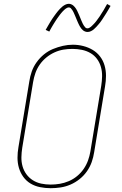

<svg xmlns="http://www.w3.org/2000/svg" viewBox="-20 -981 640 1009"><path d="M246 8Q218 8 190.5 2.5Q163 -3 140.5 -16.5Q118 -30 102.5 -51.5Q87 -73 79.5 -98.5Q72 -124 72 -152Q72 -180 77 -208L134 -553Q138 -580 147 -605.5Q156 -631 172.5 -654Q189 -677 211 -695Q233 -713 258.5 -723.5Q284 -734 310.5 -740Q337 -746 363 -746Q391 -746 418 -739Q445 -732 467.5 -718.5Q490 -705 506 -684Q522 -663 529.5 -637Q537 -611 537 -583Q537 -555 532 -527L475 -182Q471 -155 462 -129.5Q453 -104 437 -81Q421 -58 398.5 -40Q376 -22 350.5 -11Q325 0 298.5 4Q272 8 246 8Q246 8 246 8Q246 8 246 8ZM246 -11Q270 -11 294 -15Q318 -19 341.5 -29Q365 -39 385 -55.5Q405 -72 419.5 -93Q434 -114 442.5 -137.5Q451 -161 455 -185L512 -530Q516 -555 516.5 -580Q517 -605 510.5 -628.5Q504 -652 490 -671Q476 -690 455.5 -702Q435 -714 410.5 -719Q386 -724 361 -724Q336 -724 312.5 -720Q289 -716 266 -705.5Q243 -695 223 -678.5Q203 -662 188.5 -641Q174 -620 166 -597Q158 -574 154 -550L97 -205Q93 -180 92.5 -155Q92 -130 98.5 -107Q105 -84 119 -65Q133 -46 153 -33.5Q173 -21 197 -16Q221 -11 246 -11ZM440 -813Q433 -813 427 -815.5Q421 -818 416.5 -821.5Q412 -825 408 -830Q404 -835 401 -840Q398 -845 395.5 -850Q393 -855 390.5 -860.5Q388 -866 385.5 -872Q383 -878 380.5 -884Q378 -890 375.5 -896Q373 -902 370.5 -907.5Q368 -913 366 -917.5Q364 -922 360 -928Q356 -934 352 -938Q348 -942 342 -942Q337 -942 332 -939.5Q327 -937 324 -934.5Q321 -932 317 -928.5Q313 -925 308.5 -920Q304 -915 302 -912.5Q300 -910 297.5 -907Q295 -904 292.5 -900.5Q290 -897 287.5 -893.5Q285 -890 282 -886Q279 -882 276.5 -878Q274 -874 271 -869.5Q268 -865 265 -860Q262 -855 258.5 -849.5Q255 -844 252 -838.5Q249 -833 245.5 -827Q242 -821 239 -815L220 -824Q226 -835 232 -845Q238 -855 243.5 -864.5Q249 -874 254.5 -882Q260 -890 265 -897Q270 -904 274.5 -910Q279 -916 283.5 -921.5Q288 -927 295 -934.5Q302 -942 309 -947.5Q316 -953 324.5 -957Q333 -961 342 -961Q348 -961 354 -958.5Q360 -956 364.5 -952.5Q369 -949 373 -944Q377 -939 380 -934.5Q383 -930 385.5 -924.5Q388 -919 390.5 -913.5Q393 -908 395.5 -902.5Q398 -897 400.5 -890.5Q403 -884 405.5 -878Q408 -872 410.5 -866.5Q413 -861 415 -856.5Q417 -852 421 -846Q425 -840 429 -836Q433 -832 440 -832Q444 -832 449 -834.5Q454 -837 457.5 -840Q461 -843 464.5 -846.5Q468 -850 472.5 -854.5Q477 -859 479 -861.5Q481 -864 483.5 -867Q486 -870 488.5 -873.5Q491 -877 493.5 -880.5Q496 -884 499 -888Q502 -892 505 -896.5Q508 -901 510.5 -905.5Q513 -910 516.5 -915Q520 -920 523 -925Q526 -930 529 -935.5Q532 -941 535.5 -947Q539 -953 543 -960L561 -950Q555 -939 549 -929Q543 -919 537.5 -910Q532 -901 526.5 -893Q521 -885 516.5 -877.5Q512 -870 507 -864Q502 -858 497.5 -852.5Q493 -847 486 -839.5Q479 -832 472.5 -826.5Q466 -821 457.5 -817Q449 -813 440 -813Z"/></svg>

Font: Iosevka Curly Slab ThEx
Style: Italic
Weight: 100
Width: 7
Italic angle: -9°
Monospace: yes
Designer: Belleve Invis
Foundry: Belleve Invis
Version: Version 11.1.0; ttfautohint (v1.8.3)